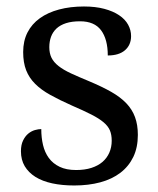

<svg xmlns="http://www.w3.org/2000/svg" viewBox="-20 -565 491 595"><path d="M210 9.8Q172.4 9.8 141.8 3.2Q111.3 -3.4 89.8 -16.8Q68.4 -30.3 56.6 -50Q44.9 -69.8 44.9 -96.2Q44.9 -116.2 51.5 -129.6Q58.1 -143.1 67.6 -150.9Q77.1 -158.7 88.1 -161.9Q99.1 -165 107.9 -165Q107.9 -138.7 113.3 -115.7Q118.7 -92.8 131.3 -75.4Q144 -58.1 164.8 -48.1Q185.5 -38.1 215.8 -38.1Q242.7 -38.1 263.2 -44.7Q283.7 -51.3 297.6 -63.2Q311.5 -75.2 318.8 -92Q326.2 -108.9 326.2 -128.9Q326.2 -147.5 320.6 -160.9Q314.9 -174.3 301 -186Q287.1 -197.8 263.2 -210Q239.3 -222.2 203.1 -237.8Q164.6 -254.9 136 -270.8Q107.4 -286.6 88.9 -305.2Q70.3 -323.7 61 -347.4Q51.8 -371.1 51.8 -403.8Q51.8 -438 65.2 -464.4Q78.6 -490.7 103.5 -508.5Q128.4 -526.4 163.1 -535.6Q197.8 -544.9 240.2 -544.9Q275.9 -544.9 303.2 -537.6Q330.6 -530.3 349.1 -517.8Q367.7 -505.4 377 -488.5Q386.2 -471.7 386.2 -453.1Q386.2 -425.8 367.4 -409.4Q348.6 -393.1 314 -393.1Q314 -443.4 293.2 -471.2Q272.5 -499 228 -499Q202.6 -499 184.6 -493.2Q166.5 -487.3 155 -476.6Q143.6 -465.8 138.2 -451.2Q132.8 -436.5 132.8 -418.9Q132.8 -399.9 139.6 -386Q146.5 -372.1 161.4 -360.4Q176.3 -348.6 200 -337.6Q223.6 -326.7 256.8 -313Q296.4 -296.4 324.7 -280.3Q353 -264.2 371.3 -245.1Q389.6 -226.1 398.4 -202.1Q407.2 -178.2 407.2 -147Q407.2 -107.9 393.1 -78.6Q378.9 -49.3 353 -29.5Q327.1 -9.8 290.8 0Q254.4 9.8 210 9.8Z"/></svg>

Font: Gandom FD
Style: FD
Weight: 400
Foundry: DejaVu fonts team - Redesigned by Saber Rastikerdar - Based on Samim Font
Version: Version 0.6